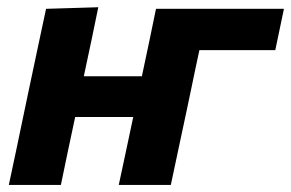

<svg xmlns="http://www.w3.org/2000/svg" viewBox="-20 -524 824 544"><path d="M5 0Q16 -53.5 27 -103.5Q37.5 -153.5 50.5 -216L61 -266Q77 -341 88 -393.5Q99 -445.5 110.5 -499L258.5 -503.5Q249 -457 239.5 -411.5Q229.5 -366 217.5 -308H382Q394 -365.5 403.5 -409.5Q412.5 -453.5 422 -499H784.5L760 -382H545Q539.5 -356.5 533.5 -328.5Q527.5 -300.5 520.5 -266L510 -216Q496.5 -153.5 486 -103.5Q475.5 -53.5 464 0H316.5Q327 -48 336.5 -93.5Q346 -139 357.5 -192.5H193Q181.5 -139 172 -93.8Q162.5 -48.5 152.5 0Z"/></svg>

Font: Heraclito
Style: Bold Italic
Weight: 700
Italic angle: -12°
Designer: Kostas Bartsokas (font) & Cristiano Sobral (main changes)
Foundry: Kostas Bartsokas (font) & Cristiano Sobral (main changes)
Version: Version 1.00;July 8, 2020;FontCreator 13.0.0.2655 64-bit